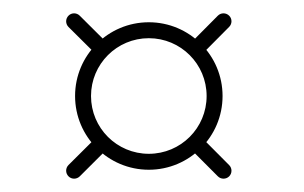

<svg xmlns="http://www.w3.org/2000/svg" viewBox="-20 -409 458 289"><path d="M324.9 -143.5C329.6 -148.2 329.6 -155.8 324.9 -160.5C310.9 -174.6 296.9 -188.7 282.8 -202.8C278.1 -207.5 270.5 -207.5 265.8 -202.8C261.2 -198.1 261.1 -190.5 265.8 -185.8C265.8 -185.8 265.8 -185.8 265.8 -185.8C279.9 -171.8 293.9 -157.7 307.9 -143.6C312.6 -138.9 320.2 -138.9 324.9 -143.5ZM141.8 -343.8C141.8 -343.8 141.8 -343.8 141.8 -343.8C127.9 -357.7 114 -371.6 100 -385.4C95.3 -390.1 87.7 -390.1 83.1 -385.4C78.4 -380.7 78.4 -373.1 83.1 -368.4C83.1 -368.4 83.1 -368.4 83.1 -368.4C97.1 -354.6 111 -340.7 124.9 -326.9C129.6 -322.2 137.2 -322.2 141.8 -326.9C146.5 -331.6 146.5 -339.2 141.8 -343.8ZM100 -143.5C100 -143.5 100 -143.5 100 -143.5C114.1 -157.6 128.2 -171.6 142.3 -185.7C147 -190.3 147 -197.9 142.3 -202.6C137.7 -207.3 130.1 -207.3 125.4 -202.7C125.4 -202.7 125.4 -202.7 125.4 -202.7C111.3 -188.6 97.2 -174.6 83.1 -160.6C78.4 -155.9 78.4 -148.3 83.1 -143.6C87.7 -138.9 95.3 -138.9 100 -143.5ZM283 -326.3C283 -326.3 283 -326.3 283 -326.3C297 -340.3 311 -354.4 324.9 -368.5C329.6 -373.2 329.6 -380.8 324.9 -385.4C320.2 -390.1 312.6 -390.1 307.9 -385.4C294 -371.3 280 -357.3 266 -343.2C261.3 -338.5 261.3 -330.9 266 -326.3C270.7 -321.6 278.3 -321.6 283 -326.3ZM291 -264.5C291 -216.3 252.1 -177.5 204 -177.5C155.9 -177.5 117 -216.3 117 -264.5C117 -312.6 155.9 -351.5 204 -351.5C252.1 -351.5 291 -312.6 291 -264.5ZM93 -264.5C93 -203.2 142.7 -153.5 204 -153.5C265.3 -153.5 315 -203.2 315 -264.5C315 -325.8 265.3 -375.5 204 -375.5C142.7 -375.5 93 -325.8 93 -264.5Z"/></svg>

Font: FRB American Cursive Guidelines Light
Style: Italic
Weight: 300
Italic angle: -25°
Version: Version 2.0;Modular Font Editor K font №1